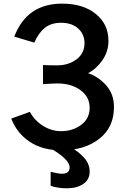

<svg xmlns="http://www.w3.org/2000/svg" viewBox="-20 -810 690 1057"><path d="M42 -157.2 144.5 -194.3Q170.9 -145.5 217.8 -116.7Q264.6 -87.9 316.4 -87.9Q379.9 -87.9 426.8 -122.6Q473.6 -157.2 473.6 -216.8Q473.6 -276.4 423.3 -313.5Q373 -350.6 295.9 -350.6Q271.5 -350.6 216.8 -346.7V-452.1Q242.2 -450.2 293.9 -450.2Q357.4 -450.2 401.4 -483.4Q445.3 -516.6 445.3 -573.2Q445.3 -621.1 410.6 -652.8Q376 -684.6 316.4 -684.6Q260.7 -684.6 226.1 -656.2Q191.4 -627.9 168.9 -575.2L58.6 -608.4Q127.9 -790 322.3 -790Q437.5 -790 507.3 -733.4Q577.1 -676.8 577.1 -585Q577.1 -526.4 543.9 -478.5Q510.7 -430.7 464.8 -407.2Q520.5 -388.7 564 -340.8Q607.4 -293 607.4 -220.7Q607.4 -108.4 525.9 -45.4Q444.3 17.6 318.4 17.6Q214.8 17.6 144 -29.3Q73.2 -76.2 42 -157.2ZM249 1H369.1Q410.2 22.5 441.9 57.1Q473.6 91.8 473.6 134.8Q473.6 178.7 438.5 202.6Q403.3 226.6 347.7 226.6Q297.9 226.6 258.8 212.9V135.7Q299.8 146.5 322.3 146.5Q363.3 146.5 363.3 111.3Q363.3 66.4 249 1Z"/></svg>

Font: Gothic A1
Style: Bold
Weight: 700
Version: Version 2.50